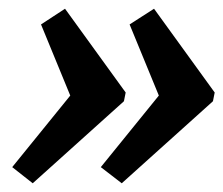

<svg xmlns="http://www.w3.org/2000/svg" viewBox="-20 -460 512 440"><path d="M333 -440 472 -248 468 -228 259 -40 211 -77 344 -241 277 -404ZM129 -440 268 -248 264 -228 55 -40 8 -77 141 -241 74 -404Z"/></svg>

Font: Piazzolla SC
Style: Bold Italic
Weight: 700
Italic angle: -11.3°
Designer: Juan Pablo del Peral
Foundry: Huerta Tipografica
Version: Version 1.330